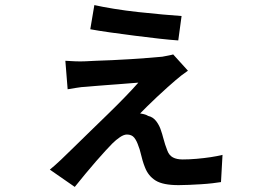

<svg xmlns="http://www.w3.org/2000/svg" viewBox="-20 -669 1040 755"><path d="M351 -649Q382 -642 428 -634.5Q474 -627 524.5 -621.5Q575 -616 620 -612Q665 -608 694 -606L681 -510Q651 -512 606 -517Q561 -522 510.5 -528.5Q460 -535 413.5 -541.5Q367 -548 335 -554ZM719 -391Q707 -383 693.5 -372.5Q680 -362 671 -354Q659 -344 639 -326Q619 -308 597.5 -288Q576 -268 558 -250Q540 -232 531 -223Q537 -222 546 -220Q555 -218 563 -213Q582 -209 595 -191.5Q608 -174 614 -153Q618 -142 621.5 -128Q625 -114 629.5 -100.5Q634 -87 638 -77Q645 -58 660 -50Q675 -42 698 -42Q724 -42 753 -44.5Q782 -47 808.5 -51Q835 -55 855 -60L849 47Q837 49 816 51.5Q795 54 770.5 55.5Q746 57 722.5 58Q699 59 682 59Q621 59 592 41Q563 23 550 -11Q545 -23 540.5 -38.5Q536 -54 532.5 -69Q529 -84 525 -93Q518 -115 508 -127.5Q498 -140 479 -140Q467 -140 451.5 -129.5Q436 -119 422 -105Q412 -95 395 -76.5Q378 -58 357.5 -34.5Q337 -11 315.5 15Q294 41 274 66L176 -2Q187 -11 196 -19Q205 -27 220 -41Q240 -60 269.5 -89Q299 -118 333.5 -151.5Q368 -185 404 -220Q440 -255 471 -287Q502 -319 524 -344Q512 -343 491.5 -341.5Q471 -340 447.5 -338Q424 -336 400.5 -334.5Q377 -333 356 -331Q335 -329 321 -328Q299 -327 279.5 -323.5Q260 -320 246 -318L237 -430Q252 -429 274 -428Q296 -427 316 -428Q329 -429 357 -430Q385 -431 421.5 -432.5Q458 -434 495.5 -436.5Q533 -439 565.5 -441.5Q598 -444 618 -446Q628 -448 641.5 -450.5Q655 -453 661 -455Z"/></svg>

Font: Noto Sans KR SemiBold
Style: Regular
Weight: 600
Designer: Ryoko NISHIZUKA  (kana, bopomofo & ideographs); Paul D. Hunt (Latin, Greek & Cyrillic); Sandoll Communications , Soo-you
Foundry: Adobe
Version: Version 2.004-H2;hotconv 1.0.118;makeotfexe 2.5.65603